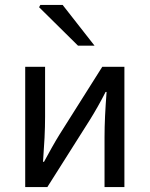

<svg xmlns="http://www.w3.org/2000/svg" viewBox="-20 -756 605 776"><path d="M81.9 0V-486H162.2V-284.1Q162.2 -244.1 160 -198.9Q157.7 -153.8 153.9 -102.1H157.9Q172.3 -128.8 189.5 -159.5Q206.8 -190.2 220.5 -212.2L393.3 -486H482.8V0H402.5V-202.5Q402.5 -241.3 404.6 -286.7Q406.8 -332.2 410.8 -384.5H406.8Q393.1 -357 375.8 -326.5Q358.6 -296.1 344.2 -273.1L171.4 0ZM295.4 -571.3 138 -726.8 143 -736H233.2L362.2 -571.3Z"/></svg>

Font: Source Sans 3
Style: Regular
Weight: 200
Designer: Paul D. Hunt
Foundry: Adobe
Version: Version 3.046;hotconv 1.0.118;makeotfexe 2.5.65603